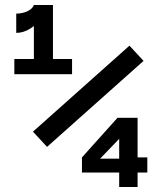

<svg xmlns="http://www.w3.org/2000/svg" viewBox="-20 -750 660 770"><path d="M115.9 -730H169Q169 -708.8 150.8 -682.2Q132.5 -655.5 103.7 -636.8Q74.8 -618.1 45.1 -618.1V-695.3Q58.4 -695.3 73 -698.9Q87.7 -702.5 99.5 -710.4Q111.4 -718.3 115.9 -730ZM115.9 -452.5V-730H192.4V-452.5ZM37.5 -513.3H269V-452.5H37.5ZM555.7 -505.8 168.7 -160.9 112.2 -222 499.2 -566.9ZM458 0V-211.9L471.6 -207.4L370 -101.8L356.8 -113.8H482.6L507.2 -118.8H570.8V-58H308.7V-118.8L451.2 -277.5H531.8V0Z"/></svg>

Font: Monaspace Radon Var
Style: Regular
Weight: 400
Designer: Riley Cran and the Lettermatic Team
Version: Version 1.000 (Monaspace Radon Var)